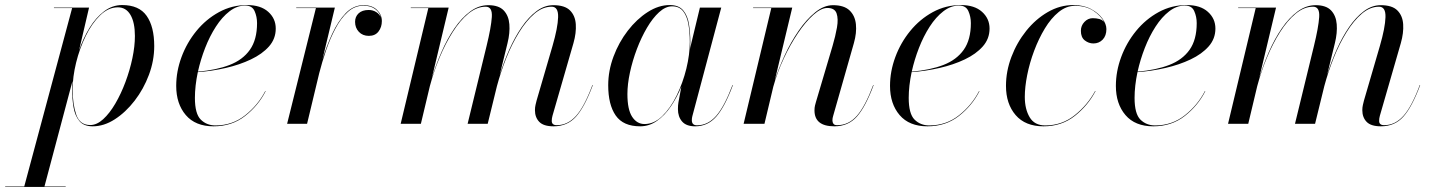

<svg xmlns="http://www.w3.org/2000/svg" viewBox="-120 -490 5672 760"><path d="M165.5 -136Q165.5 -152 167 -169.5L56 248H140V250H-99.5V248H-24L165.5 -458H93.5V-460H232.5L193 -290.5Q209 -338 234 -379Q259 -420 291.8 -445Q324.5 -470 363.5 -470Q430.5 -470 460.5 -427.2Q490.5 -384.5 490.5 -307.5Q490.5 -250 469.5 -193.8Q448.5 -137.5 413 -91.5Q377.5 -45.5 334.5 -17.8Q291.5 10 247 10Q211.5 10 194 -11.2Q176.5 -32.5 171 -66Q165.5 -99.5 165.5 -136ZM167.5 -136Q167.5 -77.5 181.8 -36.2Q196 5 237 5Q263 5 288.5 -18.2Q314 -41.5 336.5 -80Q359 -118.5 376.5 -165.2Q394 -212 404 -259.5Q414 -307 414 -347.5Q414 -401 396.5 -431Q379 -461 346.5 -461Q309 -461 276.5 -429.5Q244 -398 219.5 -348Q195 -298 181.2 -241.8Q167.5 -185.5 167.5 -136Z M651.5 -102.5Q651.5 -39.5 674.8 -16.5Q698 6.5 733 6.5Q799.5 6.5 850.2 -33.5Q901 -73.5 930 -129.5L931.5 -129Q902.5 -72 850.2 -31Q798 10 725.5 10Q653.5 10 615.5 -34.5Q577.5 -79 577.5 -150Q577.5 -207.5 598.5 -264.2Q619.5 -321 657.5 -367.5Q695.5 -414 746.8 -442Q798 -470 858 -470Q912 -470 941.8 -443.2Q971.5 -416.5 971.5 -377Q971.5 -336.5 944.8 -306.2Q918 -276 873.2 -254.8Q828.5 -233.5 773.8 -221Q719 -208.5 663 -204.5Q651.5 -149.5 651.5 -102.5ZM851 -468Q818 -468 788.5 -445.2Q759 -422.5 734.5 -384.5Q710 -346.5 692 -300.2Q674 -254 663.5 -206.5Q736 -212.5 788.5 -232.8Q841 -253 869.2 -293Q897.5 -333 897.5 -398.5Q897.5 -424 887.8 -446Q878 -468 851 -468Z M1130.5 -458H1052.5V-460H1205.5L1156.5 -255Q1172.5 -307.5 1195.2 -356.8Q1218 -406 1248.5 -437.8Q1279 -469.5 1319 -469.5Q1353 -469.5 1372.2 -450.8Q1391.5 -432 1391.5 -406.5Q1391.5 -382.5 1378.2 -365.2Q1365 -348 1340 -348Q1315.5 -348 1300.5 -364Q1285.5 -380 1285.5 -403.5Q1285.5 -424 1299.5 -437.2Q1313.5 -450.5 1339.5 -450.5Q1356 -450.5 1369.2 -442.2Q1382.5 -434 1388 -420.5Q1383 -440.5 1365.2 -454Q1347.5 -467.5 1319 -467.5Q1284 -467.5 1256.5 -442.5Q1229 -417.5 1207.8 -377.2Q1186.5 -337 1170.5 -290.2Q1154.5 -243.5 1143.5 -200L1095.5 0H1016.5Z M1810.5 0H1731L1806 -308Q1824 -381.5 1826.8 -422.5Q1829.5 -463.5 1802.5 -463.5Q1767 -463.5 1733.8 -436Q1700.5 -408.5 1671.5 -362.5Q1642.5 -316.5 1619.5 -261Q1596.5 -205.5 1581.5 -149L1546 0H1466L1575.5 -458H1506V-460H1656L1589.5 -181.5Q1605.5 -234 1628 -285.2Q1650.5 -336.5 1679 -378Q1707.5 -419.5 1741.2 -444.5Q1775 -469.5 1813 -469.5Q1854 -469.5 1873.8 -448.8Q1893.5 -428 1896.2 -394Q1899 -360 1889 -319.5L1858 -193Q1874 -244.5 1896 -293.8Q1918 -343 1945.2 -382.8Q1972.5 -422.5 2004 -446Q2035.5 -469.5 2070.5 -469.5Q2115.5 -469.5 2136.2 -448.8Q2157 -428 2159.2 -394Q2161.5 -360 2150 -319.5L2067 -32Q2064 -21.5 2064 -11.5Q2064 5.5 2084 5.5Q2127 5.5 2160 -31Q2193 -67.5 2225 -153.5L2226.5 -153Q2194.5 -67 2160.2 -28.5Q2126 10 2071 10Q2031.5 10 2014.5 -7.8Q1997.5 -25.5 1997.5 -54Q1997.5 -65 1999.8 -74.8Q2002 -84.5 2004 -92L2067 -308Q2088 -380.5 2089.2 -422Q2090.5 -463.5 2063.5 -463.5Q2028 -463.5 1995.5 -435.8Q1963 -408 1934.8 -362.2Q1906.5 -316.5 1884.2 -260.8Q1862 -205 1847 -149Z M2612.5 -324Q2612.5 -310.5 2611.5 -296L2612.5 -302.5L2650.5 -460H2735L2620.5 -30Q2618.5 -22.5 2618.5 -14Q2618.5 6 2639 6Q2682 6 2714.8 -31.2Q2747.5 -68.5 2779.5 -153.5L2781 -153Q2749 -67 2715.2 -28.5Q2681.5 10 2631.5 10Q2596.5 10 2580 -9Q2563.5 -28 2563.5 -58Q2563.5 -74 2565.5 -85L2577 -147Q2559.5 -104 2535.2 -68.5Q2511 -33 2480.5 -11.5Q2450 10 2414 10Q2347 10 2317.2 -32.8Q2287.5 -75.5 2287.5 -152.5Q2287.5 -210 2308.5 -266.2Q2329.5 -322.5 2365 -368.5Q2400.5 -414.5 2443.8 -442.2Q2487 -470 2531 -470Q2567 -470 2584.5 -448.8Q2602 -427.5 2607.2 -394Q2612.5 -360.5 2612.5 -324ZM2610.5 -324Q2610.5 -363 2604.8 -395Q2599 -427 2583.8 -446Q2568.5 -465 2540.5 -465Q2514.5 -465 2489 -441.8Q2463.5 -418.5 2441 -380.2Q2418.5 -342 2401 -295.8Q2383.5 -249.5 2373.5 -203Q2363.5 -156.5 2363.5 -117.5Q2363.5 -56.5 2382.2 -27.8Q2401 1 2431.5 1Q2469 1 2501.5 -30.5Q2534 -62 2558.5 -112Q2583 -162 2596.8 -218.2Q2610.5 -274.5 2610.5 -324Z M2933 -458H2861V-460H3016L2947 -172.5Q2962 -219 2986 -270.8Q3010 -322.5 3041 -367.8Q3072 -413 3106.8 -441.2Q3141.5 -469.5 3177.5 -469.5Q3221 -469.5 3242.8 -448.8Q3264.5 -428 3268 -394Q3271.5 -360 3260 -319.5L3178 -31.5Q3175 -22.5 3175 -13.5Q3175 -5.5 3179 0Q3183 5.5 3194 5.5Q3239 5.5 3271.8 -31.5Q3304.5 -68.5 3336.5 -153.5L3338 -153Q3306 -67 3271.8 -28.5Q3237.5 10 3182.5 10Q3104 10 3104 -53Q3104 -64 3106 -72.2Q3108 -80.5 3110 -87L3175.5 -308Q3187 -347 3193 -381.2Q3199 -415.5 3191.5 -437Q3184 -458.5 3155 -458.5Q3130 -458.5 3099.5 -431.2Q3069 -404 3038.5 -358.8Q3008 -313.5 2982.2 -258.2Q2956.5 -203 2941 -147L2906 0H2823.5Z M3477 -102.5Q3477 -39.5 3500.2 -16.5Q3523.5 6.5 3558.5 6.5Q3625 6.5 3675.8 -33.5Q3726.5 -73.5 3755.5 -129.5L3757 -129Q3728 -72 3675.8 -31Q3623.5 10 3551 10Q3479 10 3441 -34.5Q3403 -79 3403 -150Q3403 -207.5 3424 -264.2Q3445 -321 3483 -367.5Q3521 -414 3572.2 -442Q3623.5 -470 3683.5 -470Q3737.5 -470 3767.2 -443.2Q3797 -416.5 3797 -377Q3797 -336.5 3770.2 -306.2Q3743.5 -276 3698.8 -254.8Q3654 -233.5 3599.2 -221Q3544.5 -208.5 3488.5 -204.5Q3477 -149.5 3477 -102.5ZM3676.5 -468Q3643.5 -468 3614 -445.2Q3584.5 -422.5 3560 -384.5Q3535.5 -346.5 3517.5 -300.2Q3499.5 -254 3489 -206.5Q3561.5 -212.5 3614 -232.8Q3666.5 -253 3694.8 -293Q3723 -333 3723 -398.5Q3723 -424 3713.2 -446Q3703.5 -468 3676.5 -468Z M4216.5 -129.5Q4187 -73 4134.8 -31.5Q4082.5 10 4010.5 10Q3938.5 10 3900.2 -34.5Q3862 -79 3862 -150Q3862 -208 3883.5 -264.8Q3905 -321.5 3942.2 -368Q3979.5 -414.5 4027.5 -442.2Q4075.5 -470 4128.5 -470Q4169.5 -470 4198.8 -454.2Q4228 -438.5 4243.8 -416.5Q4259.5 -394.5 4259.5 -375Q4259.5 -348.5 4244.8 -333.2Q4230 -318 4208 -318Q4189.5 -318 4174 -330Q4158.5 -342 4158.5 -368Q4158.5 -388.5 4172.5 -403.2Q4186.5 -418 4205.5 -418Q4219.5 -418 4231.5 -414.8Q4243.5 -411.5 4250.5 -402.5Q4238.5 -427 4208.5 -447Q4178.5 -467 4135 -467Q4101 -467 4070.8 -442.5Q4040.5 -418 4016 -377.5Q3991.5 -337 3973.5 -289Q3955.5 -241 3946 -193Q3936.5 -145 3936.5 -106.5Q3936.5 -58 3955.8 -25.8Q3975 6.5 4017.5 6.5Q4083.5 6.5 4134.2 -34Q4185 -74.5 4215 -130Z M4371 -102.5Q4371 -39.5 4394.2 -16.5Q4417.5 6.5 4452.5 6.5Q4519 6.5 4569.8 -33.5Q4620.5 -73.5 4649.5 -129.5L4651 -129Q4622 -72 4569.8 -31Q4517.5 10 4445 10Q4373 10 4335 -34.5Q4297 -79 4297 -150Q4297 -207.5 4318 -264.2Q4339 -321 4377 -367.5Q4415 -414 4466.2 -442Q4517.5 -470 4577.5 -470Q4631.5 -470 4661.2 -443.2Q4691 -416.5 4691 -377Q4691 -336.5 4664.2 -306.2Q4637.5 -276 4592.8 -254.8Q4548 -233.5 4493.2 -221Q4438.5 -208.5 4382.5 -204.5Q4371 -149.5 4371 -102.5ZM4570.5 -468Q4537.5 -468 4508 -445.2Q4478.5 -422.5 4454 -384.5Q4429.5 -346.5 4411.5 -300.2Q4393.5 -254 4383 -206.5Q4455.5 -212.5 4508 -232.8Q4560.5 -253 4588.8 -293Q4617 -333 4617 -398.5Q4617 -424 4607.2 -446Q4597.5 -468 4570.5 -468Z M5085.5 0H5006L5081 -308Q5099 -381.5 5101.8 -422.5Q5104.5 -463.5 5077.5 -463.5Q5042 -463.5 5008.8 -436Q4975.5 -408.5 4946.5 -362.5Q4917.5 -316.5 4894.5 -261Q4871.5 -205.5 4856.5 -149L4821 0H4741L4850.5 -458H4781V-460H4931L4864.5 -181.5Q4880.5 -234 4903 -285.2Q4925.5 -336.5 4954 -378Q4982.5 -419.5 5016.2 -444.5Q5050 -469.5 5088 -469.5Q5129 -469.5 5148.8 -448.8Q5168.5 -428 5171.2 -394Q5174 -360 5164 -319.5L5133 -193Q5149 -244.5 5171 -293.8Q5193 -343 5220.2 -382.8Q5247.5 -422.5 5279 -446Q5310.5 -469.5 5345.5 -469.5Q5390.5 -469.5 5411.2 -448.8Q5432 -428 5434.2 -394Q5436.5 -360 5425 -319.5L5342 -32Q5339 -21.5 5339 -11.5Q5339 5.5 5359 5.5Q5402 5.5 5435 -31Q5468 -67.5 5500 -153.5L5501.5 -153Q5469.5 -67 5435.2 -28.5Q5401 10 5346 10Q5306.5 10 5289.5 -7.8Q5272.5 -25.5 5272.5 -54Q5272.5 -65 5274.8 -74.8Q5277 -84.5 5279 -92L5342 -308Q5363 -380.5 5364.2 -422Q5365.5 -463.5 5338.5 -463.5Q5303 -463.5 5270.5 -435.8Q5238 -408 5209.8 -362.2Q5181.5 -316.5 5159.2 -260.8Q5137 -205 5122 -149Z"/></svg>

Font: Bodoni* 96pt
Style: Italic
Weight: 400
Italic angle: -13°
Version: Version 2.3